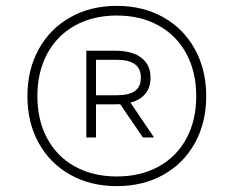

<svg xmlns="http://www.w3.org/2000/svg" viewBox="-20 -769 797 655"><path d="M683.5 -441Q683.5 -351 645 -281.2Q606.5 -211.5 537.2 -172.8Q468 -134 378.5 -134Q289 -134 219.8 -172.8Q150.5 -211.5 112 -281.2Q73.5 -351 73.5 -441Q73.5 -531 112 -601Q150.5 -671 219.8 -710Q289 -749 378.5 -749Q468 -749 537.2 -710Q606.5 -671 645 -601Q683.5 -531 683.5 -441ZM649.5 -441Q649.5 -523 616 -585.5Q582.5 -648 521 -682Q459.5 -716 378.5 -716Q297.5 -716 236 -682Q174.5 -648 141 -585.5Q107.5 -523 107.5 -441Q107.5 -359 141 -296.8Q174.5 -234.5 236 -200.8Q297.5 -167 378.5 -167Q459.5 -167 521 -200.8Q582.5 -234.5 616 -296.8Q649.5 -359 649.5 -441ZM425 -419 505.5 -300H467.5L390 -413.5Q384 -413 371.5 -413H307.5V-300H274.5V-596H371.5Q431 -596 462.2 -572Q493.5 -548 493.5 -504Q493.5 -471 476.2 -449.5Q459 -428 425 -419ZM377.5 -444Q420 -444 440.2 -458.5Q460.5 -473 460.5 -504Q460.5 -535 440 -550Q419.5 -565 377.5 -565H307.5V-444Z"/></svg>

Font: Encode Sans Semi Condensed Thin
Style: Regular
Weight: 250
Width: 4
Designer: Multiple Designers
Foundry: Impallari Type
Version: Version 2.000